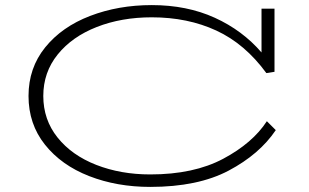

<svg xmlns="http://www.w3.org/2000/svg" viewBox="-20 -720 1212 754"><path d="M1063 -209Q999 -114 878 -50Q757 14 570 14Q439 14 330 -28.5Q221 -71 156.5 -152Q92 -233 92 -343Q92 -453 157.5 -534Q223 -615 334 -657.5Q445 -700 576 -700Q714 -700 823 -650.5Q932 -601 1007 -514V-686H1058V-438L1026 -433Q942 -548 829.5 -600Q717 -652 576 -652Q457 -652 360 -614Q263 -576 206.5 -506Q150 -436 150 -343Q150 -250 206 -180Q262 -110 358 -72.5Q454 -35 570 -35Q741 -35 856.5 -96.5Q972 -158 1028 -244Z"/></svg>

Font: BioRhyme Expanded Light
Style: Regular
Weight: 300
Width: 7
Designer: Aoife Mooney
Foundry: Aoife Mooney Type
Version: Version 1.000